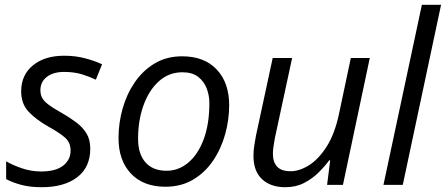

<svg xmlns="http://www.w3.org/2000/svg" viewBox="-20 -780 1881 810"><path d="M155.8 9.8Q106.9 9.8 70.1 0Q33.2 -9.8 5.9 -24.4V-99.6Q31.7 -84 71.5 -70.3Q111.3 -56.6 153.3 -56.6Q215.3 -56.6 246.6 -81.3Q277.8 -106 277.8 -145Q277.8 -176.8 257.1 -196.8Q236.3 -216.8 185.5 -245.1Q129.4 -276.9 99.4 -310.1Q69.3 -343.3 69.3 -394.5Q69.3 -463.4 118.9 -504.2Q168.5 -544.9 250.5 -544.9Q298.8 -544.9 339.8 -533.9Q380.9 -522.9 410.6 -508.8L384.3 -443.8Q358.9 -456.1 326.2 -466.3Q293.5 -476.6 250.5 -476.6Q204.6 -476.6 177.5 -455.6Q150.4 -434.6 150.4 -398.9Q150.4 -370.6 169.7 -351.3Q189 -332 241.2 -303.2Q274.9 -283.7 302 -263.4Q329.1 -243.2 345 -217Q360.8 -190.9 360.8 -152.8Q360.8 -74.2 305.7 -32.2Q250.5 9.8 155.8 9.8Z M677.7 7.8Q585 7.8 532.5 -47.6Q480 -103 480 -197.8Q480 -260.7 497.3 -322Q514.6 -383.3 548.8 -433.1Q583 -482.9 633.1 -512.7Q683.1 -542.5 748.5 -542.5Q841.8 -542.5 894.3 -486.8Q946.8 -431.2 946.8 -335.9Q946.8 -273.9 929.7 -212.9Q912.6 -151.9 878.7 -101.8Q844.7 -51.8 794.4 -22Q744.1 7.8 677.7 7.8ZM682.6 -59.6Q733.4 -59.6 774.4 -94Q815.4 -128.4 839.4 -192.6Q863.3 -256.8 863.3 -345.2Q863.3 -377 852.1 -406.7Q840.8 -436.5 815.9 -455.8Q791 -475.1 749.5 -475.1Q692.4 -475.1 650.4 -437.3Q608.4 -399.4 585.4 -335.7Q562.5 -272 562.5 -194.3Q562.5 -130.4 593.8 -95Q625 -59.6 682.6 -59.6Z M1183.1 9.8Q1122.1 9.8 1085.7 -23.9Q1049.3 -57.6 1049.3 -122.6Q1049.3 -144 1052.5 -164.3Q1055.7 -184.6 1059.6 -206.5L1130.4 -535.2H1212.4L1139.6 -197.3Q1135.7 -176.3 1133.5 -159.9Q1131.3 -143.6 1131.3 -130.9Q1131.3 -96.2 1149.2 -76.9Q1167 -57.6 1206.1 -57.6Q1242.7 -57.6 1283 -82.5Q1323.2 -107.4 1357.7 -160.9Q1392.1 -214.4 1410.2 -299.8L1460 -535.2H1540L1426.8 0H1359.9L1373 -103.5H1368.7Q1350.1 -78.1 1323.7 -52Q1297.4 -25.9 1262.7 -8.1Q1228 9.8 1183.1 9.8Z M1597.7 0 1759.8 -759.8H1840.8L1679.2 0Z"/></svg>

Font: Open Sans
Style: Italic
Weight: 400
Italic angle: -12°
Designer: Monotype Design Team
Foundry: Monotype Imaging Inc.
Version: Version 3.000; ttfautohint (v1.8.4)